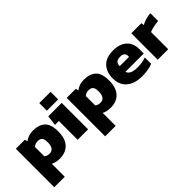

<svg xmlns="http://www.w3.org/2000/svg" viewBox="20 -1446 2436 2436"><g transform="rotate(-45 1238.0 -228.5)"><path d="M45 216V-474H208L217 -436Q246 -459 280.5 -471.5Q315 -484 361 -484Q467 -484 524.5 -430.5Q582 -377 582 -249Q582 -122 521 -56Q460 10 353 10Q282 10 233 -17V216ZM305 -127Q346 -127 368 -156Q390 -185 390 -246Q390 -305 369.5 -326Q349 -347 307 -347Q265 -347 233 -319V-151Q249 -139 265 -133Q281 -127 305 -127Z M665 -537V-673H868V-537ZM680 0V-337H611L627 -474H868V0Z M958 216V-474H1121L1130 -436Q1159 -459 1193.5 -471.5Q1228 -484 1274 -484Q1380 -484 1437.5 -430.5Q1495 -377 1495 -249Q1495 -122 1434 -56Q1373 10 1266 10Q1195 10 1146 -17V216ZM1218 -127Q1259 -127 1281 -156Q1303 -185 1303 -246Q1303 -305 1282.5 -326Q1262 -347 1220 -347Q1178 -347 1146 -319V-151Q1162 -139 1178 -133Q1194 -127 1218 -127Z M1826 10Q1743 10 1679.5 -17.5Q1616 -45 1580.5 -100Q1545 -155 1545 -236Q1545 -349 1609 -416.5Q1673 -484 1800 -484Q1916 -484 1981.5 -425Q2047 -366 2047 -264V-181H1718Q1731 -143 1769 -127Q1807 -111 1872 -111Q1913 -111 1954.5 -118.5Q1996 -126 2021 -136V-23Q1951 10 1826 10ZM1718 -283H1885V-300Q1885 -328 1867.5 -346Q1850 -364 1806 -364Q1757 -364 1737.5 -343.5Q1718 -323 1718 -283Z M2117 0V-474H2298L2303 -436Q2332 -453 2377 -467Q2422 -481 2468 -484V-344Q2442 -342 2411.5 -337Q2381 -332 2352.5 -324.5Q2324 -317 2305 -308V0Z"/></g></svg>

Font: Kanit
Style: Bold
Weight: 700
Designer: Katatrad Team
Foundry: CadsonDemak
Version: Version 2.000; ttfautohint (v1.8.3)